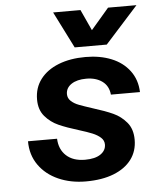

<svg xmlns="http://www.w3.org/2000/svg" viewBox="-55 -834 760 895"><g transform="rotate(-5 325.0 -387.0)"><path d="M58 -198H194Q196 -148 228 -118.5Q260 -89 316 -89Q363 -89 388.5 -106.5Q414 -124 414 -152Q414 -171 399 -184.5Q384 -198 361 -207.5Q338 -217 299 -229Q243 -246 206 -262.5Q169 -279 143 -309.5Q117 -340 117 -388Q117 -443 147.5 -483Q178 -523 232.5 -544.5Q287 -566 359 -566Q427 -566 480 -544.5Q533 -523 564.5 -481Q596 -439 598 -381H462Q458 -422 428.5 -443.5Q399 -465 354 -465Q310 -465 284 -447.5Q258 -430 258 -401Q258 -382 272.5 -368.5Q287 -355 309.5 -346.5Q332 -338 372 -325Q430 -307 466 -290.5Q502 -274 528 -243Q554 -212 554 -162Q554 -109 525 -70Q496 -31 441.5 -9.5Q387 12 311 12Q240 12 182.5 -13.5Q125 -39 91.5 -86.5Q58 -134 58 -198ZM355 -786 400 -688 484 -786H617L463 -615H313L227 -786Z"/></g></svg>

Font: Azeret Mono SemiBold
Style: Italic
Weight: 600
Italic angle: -12°
Designer: Martin Vácha
Foundry: Displaay
Version: Version 1.000; Glyphs 3.0.3, build 3074